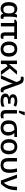

<svg xmlns="http://www.w3.org/2000/svg" viewBox="2780 -3621 851 6451"><g transform="rotate(90 3205.5 -395.5)"><path d="M267.1 9.8Q169.4 9.8 109.9 -60.5Q50.3 -130.9 50.3 -268.6Q50.3 -405.8 110.6 -478Q170.9 -550.3 276.9 -550.3Q335.4 -550.3 374 -529.3Q412.6 -508.3 437.5 -466.8H444.3Q448.2 -484.4 456.3 -504.9Q464.4 -525.4 475.6 -540.5H569.3Q562 -518.6 555.2 -483.9Q548.3 -449.2 543.9 -408.2Q539.6 -367.2 539.6 -327.1V-145.5Q539.6 -111.8 551.8 -98.9Q564 -85.9 581.5 -85.9Q588.4 -85.9 597.7 -87.6Q606.9 -89.4 611.3 -91.3V-2.9Q603.5 1.5 585.2 5.6Q566.9 9.8 550.8 9.8Q506.8 9.8 480 -8.3Q453.1 -26.4 439.9 -74.2H431.6Q408.7 -39.6 370.4 -14.9Q332 9.8 267.1 9.8ZM296.4 -83.5Q369.1 -83.5 399.2 -127.2Q429.2 -170.9 430.2 -263.7V-270.5Q430.2 -361.3 400.9 -408.9Q371.6 -456.5 295.4 -456.5Q231 -456.5 199.7 -408Q168.5 -359.4 168.5 -267.6Q168.5 -175.8 199.5 -129.6Q230.5 -83.5 296.4 -83.5Z M1227.5 -82Q1242.7 -82 1256.3 -85.7Q1270 -89.4 1280.8 -95.2V-9.8Q1268.1 -2.4 1244.6 3.7Q1221.2 9.8 1194.8 9.8Q1133.8 9.8 1099.9 -24.9Q1065.9 -59.6 1065.9 -132.8V-449.7H867.2V0H752.4V-449.7H641.1V-500L721.2 -540.5H1291V-449.7H1180.2V-138.7Q1180.2 -108.4 1193.4 -95.2Q1206.5 -82 1227.5 -82Z M1884.3 -271.5Q1884.3 -137.2 1815.4 -63.7Q1746.6 9.8 1627.4 9.8Q1553.2 9.8 1496.1 -23.2Q1439 -56.2 1406.5 -118.9Q1374 -181.6 1374 -271.5Q1374 -405.3 1442.6 -478Q1511.2 -550.8 1630.9 -550.8Q1705.6 -550.8 1762.7 -517.8Q1819.8 -484.9 1852.1 -422.6Q1884.3 -360.4 1884.3 -271.5ZM1492.2 -271.5Q1492.2 -182.1 1524.7 -133.1Q1557.1 -84 1629.4 -84Q1700.7 -84 1733.4 -133.3Q1766.1 -182.6 1766.1 -271.5Q1766.1 -359.9 1733.6 -408.2Q1701.2 -456.5 1628.9 -456.5Q1557.1 -456.5 1524.7 -408.4Q1492.2 -360.4 1492.2 -271.5Z M2488.3 -540.5 2279.3 -297.4 2502.9 0H2369.6L2203.1 -227.5L2133.3 -175.3V0H2016.1V-540.5H2133.3V-399.4Q2132.8 -364.3 2131.8 -330.1Q2130.9 -295.9 2128.9 -269.5H2130.9Q2144.5 -286.6 2158.2 -303.5Q2171.9 -320.3 2186 -337.4L2359.9 -540.5Z M2505.9 0 2736.8 -522 2714.4 -583.5Q2695.8 -631.3 2674.1 -650.6Q2652.3 -669.9 2611.3 -669.9Q2595.7 -669.9 2582.3 -668Q2568.8 -666 2559.1 -663.6V-757.8Q2572.3 -761.2 2593 -763.7Q2613.8 -766.1 2631.8 -766.1Q2688 -766.1 2723.4 -747.3Q2758.8 -728.5 2782.2 -691.2Q2805.7 -653.8 2825.7 -598.1L2982.4 -162.1Q2998.5 -117.2 3013.9 -101.8Q3029.3 -86.4 3048.3 -86.4Q3055.7 -86.4 3064.2 -87.9Q3072.8 -89.4 3080.1 -91.3V-3.4Q3068.8 2 3048.1 5.9Q3027.3 9.8 3009.8 9.8Q2961.4 9.8 2935.3 -14.4Q2909.2 -38.6 2892.6 -85.4L2829.6 -263.2Q2817.9 -296.9 2805.7 -334Q2793.5 -371.1 2787.6 -396H2784.7Q2776.4 -366.2 2764.4 -332Q2752.4 -297.9 2739.7 -267.1L2625 0Z M3462.4 -324.2V-239.7H3385.7Q3308.1 -239.7 3272.5 -219Q3236.8 -198.2 3236.8 -157.7Q3236.8 -119.1 3272.2 -100.1Q3307.6 -81.1 3374.5 -81.1Q3432.1 -81.1 3479.7 -93.8Q3527.3 -106.4 3561.5 -122.6V-26.9Q3527.3 -10.3 3479 -0.2Q3430.7 9.8 3367.2 9.8Q3240.2 9.8 3181.6 -34.2Q3123 -78.1 3123 -147.9Q3123 -207.5 3158.4 -237.5Q3193.8 -267.6 3248.5 -279.8V-284.7Q3147 -311 3147 -408.2Q3147 -457 3176 -488.5Q3205.1 -520 3255.1 -535.4Q3305.2 -550.8 3367.2 -550.8Q3423.8 -550.8 3472.9 -540.3Q3522 -529.8 3563 -511.7L3524.9 -425.3Q3490.2 -439.9 3453.6 -450.9Q3417 -461.9 3369.1 -461.9Q3252.4 -461.9 3252.4 -396.5Q3252.4 -357.4 3289.6 -340.8Q3326.7 -324.2 3397 -324.2Z M3793.5 -540.5V-164.1Q3793.5 -83 3865.7 -83Q3888.7 -83 3911.6 -87.2Q3934.6 -91.3 3952.6 -97.2V-10.3Q3934.6 -1.5 3905 4.2Q3875.5 9.8 3843.3 9.8Q3795.9 9.8 3758.5 -5.4Q3721.2 -20.5 3700 -58.1Q3678.7 -95.7 3678.7 -163.1V-540.5ZM3696.8 -606V-620.1Q3705.1 -644 3713.6 -676.3Q3722.2 -708.5 3729 -741.2Q3735.8 -773.9 3739.7 -800.8H3852.5V-789.6Q3839.8 -752.4 3815.7 -701.4Q3791.5 -650.4 3765.1 -606Z M4536.1 -239.3Q4536.1 -168.5 4506.6 -112.1Q4477.1 -55.7 4419.4 -22.9Q4361.8 9.8 4277.3 9.8Q4161.6 9.8 4092 -59.6Q4022.5 -128.9 4022.5 -260.7Q4022.5 -360.4 4058.6 -422.1Q4094.7 -483.9 4161.9 -512.5Q4229 -541 4321.8 -541H4582.5V-452.6H4448.7Q4485.8 -414.1 4511 -361.8Q4536.1 -309.6 4536.1 -239.3ZM4141.1 -260.7Q4141.1 -182.1 4173.6 -133.1Q4206.1 -84 4279.8 -84Q4352.1 -84 4385 -130.1Q4418 -176.3 4418 -250Q4418 -313 4399.2 -362.5Q4380.4 -412.1 4345.2 -452.6H4316.4Q4226.6 -452.6 4183.8 -409.4Q4141.1 -366.2 4141.1 -260.7Z M5165 -271.5Q5165 -137.2 5096.2 -63.7Q5027.3 9.8 4908.2 9.8Q4834 9.8 4776.9 -23.2Q4719.7 -56.2 4687.3 -118.9Q4654.8 -181.6 4654.8 -271.5Q4654.8 -405.3 4723.4 -478Q4792 -550.8 4911.6 -550.8Q4986.3 -550.8 5043.5 -517.8Q5100.6 -484.9 5132.8 -422.6Q5165 -360.4 5165 -271.5ZM4772.9 -271.5Q4772.9 -182.1 4805.4 -133.1Q4837.9 -84 4910.2 -84Q4981.4 -84 5014.2 -133.3Q5046.9 -182.6 5046.9 -271.5Q5046.9 -359.9 5014.4 -408.2Q4981.9 -456.5 4909.7 -456.5Q4837.9 -456.5 4805.4 -408.4Q4772.9 -360.4 4772.9 -271.5Z M5527.8 9.3Q5435.5 9.3 5383.5 -24.2Q5331.5 -57.6 5310.5 -115.2Q5289.6 -172.9 5289.6 -245.6V-540.5H5404.8V-244.6Q5404.8 -164.6 5435.5 -124Q5466.3 -83.5 5533.7 -83.5Q5603.5 -83.5 5637.9 -134Q5672.4 -184.6 5672.4 -297.9Q5672.4 -364.3 5663.6 -420.9Q5654.8 -477.5 5639.6 -540.5H5755.4Q5771 -478.5 5779.5 -421.9Q5788.1 -365.2 5788.1 -293.9Q5788.1 -138.2 5722.2 -64.5Q5656.2 9.3 5527.8 9.3Z M5843.8 -540.5H5962.4L6072.8 -235.4Q6079.1 -216.8 6087.6 -191.4Q6096.2 -166 6103.8 -141.4Q6111.3 -116.7 6115.7 -100.6H6119.6Q6194.8 -184.6 6225.1 -290Q6255.4 -395.5 6255.4 -540.5H6370.6Q6370.6 -433.6 6351.6 -341.8Q6332.5 -250 6286.1 -166.3Q6239.7 -82.5 6156.7 0H6046.4Z"/></g></svg>

Font: Open Sans SemiBold
Style: Regular
Weight: 600
Designer: Monotype Design Team
Foundry: Monotype Imaging Inc.
Version: Version 3.003; ttfautohint (v1.8.4)